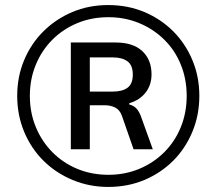

<svg xmlns="http://www.w3.org/2000/svg" viewBox="-20 -732 856 759"><path d="M408 7Q333 7 267 -20.5Q201 -48 152 -96.5Q103 -145 75.5 -211Q48 -277 48 -353Q48 -429 75.5 -494.5Q103 -560 152 -608.5Q201 -657 266 -684.5Q331 -712 408 -712Q485 -712 550.5 -684.5Q616 -657 664.5 -608.5Q713 -560 740.5 -494.5Q768 -429 768 -353Q768 -277 740.5 -211Q713 -145 664.5 -96.5Q616 -48 550.5 -20.5Q485 7 408 7ZM409 -41Q474 -41 530.5 -64.5Q587 -88 629.5 -130.5Q672 -173 695 -230Q718 -287 718 -353Q718 -419 695 -476Q672 -533 629.5 -575Q587 -617 530.5 -640.5Q474 -664 409 -664Q342 -664 285.5 -640.5Q229 -617 187 -575Q145 -533 121.5 -476Q98 -419 98 -353Q98 -287 121.5 -230Q145 -173 187 -130.5Q229 -88 285.5 -64.5Q342 -41 409 -41ZM260 -142V-564H437Q506 -564 542.5 -530Q579 -496 579 -438Q579 -396 555.5 -366Q532 -336 491 -324V-319Q511 -314 522 -300Q533 -286 540 -264L584 -142H508L462 -274Q454 -297 436 -306.5Q418 -316 393 -316H323L335 -325V-142ZM335 -370H427Q464 -370 484.5 -385.5Q505 -401 505 -437Q505 -474 484 -489.5Q463 -505 427 -505H335Z"/></svg>

Font: Nunito Sans 12pt ExtraLight 6pt Medium
Style: Regular
Weight: 500
Version: Version 3.101;gftools[0.9.27]